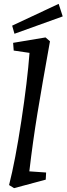

<svg xmlns="http://www.w3.org/2000/svg" viewBox="-20 -964 345 995"><path d="M133 -690 51 -702 48 -742 216 -770 239 -750Q198 -523 174 -376.5Q150 -230 132 -76L219 -70L217 -33L53 11L27 -5Q59 -130 90.5 -337Q122 -544 133 -690ZM43 -831 284 -944 305 -879 55 -789Z"/></svg>

Font: Andada Pro Medium
Style: Italic
Weight: 500
Italic angle: -7°
Designer: Carolina Giovagnoli
Foundry: Huerta Tipografica
Version: Version 3.005; ttfautohint (v1.8.4)